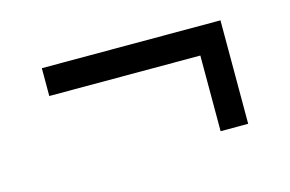

<svg xmlns="http://www.w3.org/2000/svg" viewBox="-44 -499 573 380"><g transform="rotate(-15 243.0 -309.0)"><path d="M369.5 -203H426V-415H60V-358H369.5Z"/></g></svg>

Font: Besley
Style: Regular
Weight: 400
Designer: Owen Earl
Foundry: indestructible type*
Version: Version 4.000